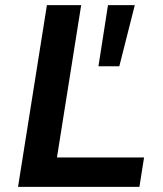

<svg xmlns="http://www.w3.org/2000/svg" viewBox="-20 -725 631 745"><path d="M50 0 162 -705H295L201 -114H539L521 0ZM362 -468 399 -705H503L443 -468Z"/></svg>

Font: Nunito Sans 9pt
Style: Bold Italic
Weight: 700
Italic angle: -9°
Version: Version 3.101;gftools[0.9.27]